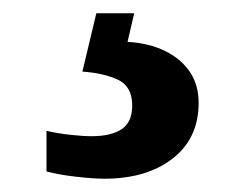

<svg xmlns="http://www.w3.org/2000/svg" viewBox="-20 -29 373 289"><path d="M137 240Q121 240 94.5 237Q68 234 50 229V168Q68 172 86.5 174Q105 176 118 176Q147 176 163 165.5Q179 155 179 130Q179 101 157.5 91Q136 81 104 78.8L125 -9H182L172 34Q205 36 229 48Q253 60 266 79.5Q279 99 279 126Q279 179 240 209.5Q201 240 137 240Z"/></svg>

Font: Noto Serif Tamil
Style: Italic
Weight: 400
Italic angle: -12°
Designer: Indian Type Foundry, Tom Grace, and the Monotype Design Team
Foundry: Monotype Imaging Inc.
Version: Version 2.003